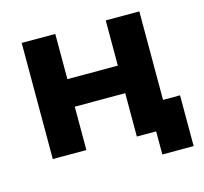

<svg xmlns="http://www.w3.org/2000/svg" viewBox="-96 -645 912 859"><g transform="rotate(-15 360.5 -215.5)"><path d="M74.7 0V-537.9H230.3V-328.5H464V-537.9H619.6V0H464V-200.9H230.3V0ZM553.4 107V-35.9L588.5 0H464V-128.1H698.4V107Z"/></g></svg>

Font: Montserrat Thin
Style: Regular
Weight: 100
Designer: Julieta Ulanovsky
Foundry: Julieta Ulanovsky
Version: Version 9.000